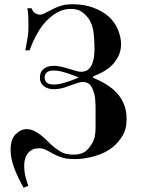

<svg xmlns="http://www.w3.org/2000/svg" viewBox="-20 -735 672 904"><path d="M352 -370Q332 -378 309.5 -386Q287 -394 270 -398Q259 -401 250 -402Q241 -403 233 -403Q210 -403 200 -393.5Q190 -384 190 -370Q190 -356 200 -346.5Q210 -337 233 -337Q241 -337 250 -338Q259 -339 270 -342Q287 -346 309.5 -354Q332 -362 352 -370ZM430 -133V-223Q430 -246 428 -269Q426 -292 417 -313Q409 -334 397 -341.5Q385 -349 371 -349Q361 -349 351 -346Q341 -343 332 -340Q311 -332 285 -323.5Q259 -315 233 -315Q231 -315 220.5 -316Q210 -317 198.5 -322Q187 -327 177.5 -338.5Q168 -350 168 -370Q168 -397 186 -411Q204 -425 232 -425Q256 -425 280.5 -418Q305 -411 332 -403Q338 -401 346 -399Q354 -397 363 -397Q374 -397 385 -401.5Q396 -406 405 -418Q414 -430 419.5 -451.5Q425 -473 425 -508Q425 -546 420.5 -582Q416 -618 399 -645Q389 -660 369 -676.5Q349 -693 313 -693Q271 -693 233 -666Q195 -639 167 -597Q160 -586 147.5 -563Q135 -540 119 -498H99Q103 -519 106 -535Q109 -551 111 -564.5Q113 -578 113.5 -591Q114 -604 114 -619Q114 -643 113 -660Q112 -677 109 -696H129Q134 -680 145.5 -673Q157 -666 168 -666Q179 -666 192.5 -673.5Q206 -681 230 -693Q253 -704 272.5 -709.5Q292 -715 322 -715Q377 -715 420.5 -698.5Q464 -682 493 -656Q522 -629 536 -594Q550 -559 550 -527Q550 -496 538 -472Q526 -448 510 -431Q491 -411 465.5 -397Q440 -383 419 -376V-368Q451 -356 482 -336.5Q513 -317 533 -294Q550 -275 563 -245.5Q576 -216 576 -174Q576 -126 556 -94.5Q536 -63 513 -44Q478 -15 428 -0.5Q378 14 334 14Q301 14 282.5 9.5Q264 5 244 -4Q219 -17 201 -27Q183 -37 163 -37Q157 -37 145.5 -35Q134 -33 122.5 -24.5Q111 -16 102.5 1Q94 18 94 47Q94 73 100.5 98Q107 123 113 140L91 149Q65 103 47.5 58Q30 13 30 -31Q30 -80 54 -103.5Q78 -127 105 -127Q123 -127 139 -119.5Q155 -112 169.5 -101Q184 -90 196.5 -77.5Q209 -65 220 -55Q242 -35 265 -21Q288 -7 326 -7Q351 -7 370 -15Q389 -23 406 -48Q422 -71 426 -91Q430 -111 430 -133Z"/></svg>

Font: EIisabethische
Style: Book
Weight: 400
Designer: Salychow
Version: Version 1.3